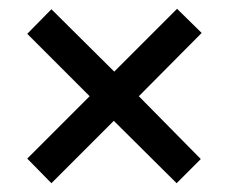

<svg xmlns="http://www.w3.org/2000/svg" viewBox="-20 -572 521 437"><path d="M383 -552 240 -409 97 -551 42 -495 184 -353 42 -211 97 -155 239 -297 382 -155 437 -210 296 -353 439 -497Z"/></svg>

Font: Noto Sans Arabic Cond Med
Style: Regular
Weight: 500
Width: 3
Designer: Monotype Design Team, Nadine Chahine, Nizar Qandah and Khaled Hosny
Foundry: Monotype Imaging Inc.
Version: Version 2.012